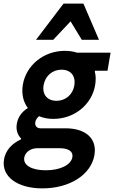

<svg xmlns="http://www.w3.org/2000/svg" viewBox="-24 -831 644 1061"><path d="M102 -362C94 -311 105 -267 130 -234C97 -214 75 -184 69 -147C63 -114 73 -85 93 -65L92 -61C41 -38 6 1 -2 51C-17 144 71 210 210 210C362 210 480 134 498 25C513 -65 450 -122 338 -122H200C179 -122 168 -136 171 -156C173 -169 181 -180 192 -189C215 -179 241 -174 271 -174C387 -174 484 -253 502 -362C506 -389 506 -413 500 -435L501 -440H570L587 -540H401C381 -547 358 -550 334 -550C218 -550 120 -471 102 -362ZM182 -12H305C355 -12 381 6 376 37C369 80 310 110 229 110C151 110 103 82 110 40C115 10 145 -12 182 -12ZM288 -274C237 -274 208 -309 217 -361C226 -411 265 -446 316 -446C367 -446 395 -411 387 -360C379 -309 339 -274 288 -274ZM175 -611H270L366 -713L428 -611H523L437 -811H327Z"/></svg>

Font: CommitMono
Style: Bold Italic
Weight: 700
Monospace: yes
Designer: Eigil Nikolajsen
Foundry: Eigil Nikolajsen
Version: Version 1.143